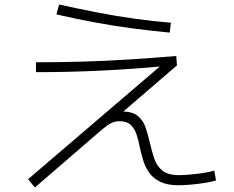

<svg xmlns="http://www.w3.org/2000/svg" viewBox="-20 -798 1040 854"><path d="M135 36 105 -1 721 -528 723 -505Q576 -491 431.5 -484Q287 -477 140 -477V-521Q245 -521 348.5 -524Q452 -527 555.5 -533.5Q659 -540 764 -549L767 -507L489 -268L470 -278Q479 -291 492 -296.5Q505 -302 523 -302Q570 -302 594 -281.5Q618 -261 628.5 -228.5Q639 -196 647 -162Q655 -126 666 -93Q677 -60 702 -39.5Q727 -19 777 -19Q795 -19 824 -21.5Q853 -24 883.5 -28.5Q914 -33 933 -39L941 5Q919 11 887.5 16Q856 21 825.5 23.5Q795 26 774 26Q724 26 692.5 10.5Q661 -5 643.5 -30Q626 -55 617 -84.5Q608 -114 602 -142Q596 -175 587 -201Q578 -227 561 -243Q544 -259 511 -259Q498 -259 485.5 -255Q473 -251 458 -240.5Q443 -230 420 -210ZM735 -653Q659 -660 574.5 -671Q490 -682 403.5 -698Q317 -714 231 -734L243 -778Q328 -759 413 -742.5Q498 -726 581 -714.5Q664 -703 740 -697Z"/></svg>

Font: M PLUS 2 Thin Light
Style: Regular
Weight: 300
Version: Version 1.001